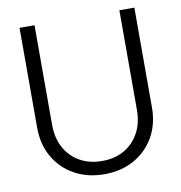

<svg xmlns="http://www.w3.org/2000/svg" viewBox="-80 -772 810 858"><g transform="rotate(-10 325.0 -343.0)"><path d="M326 12Q250 12 191 -20.5Q132 -53 98.5 -111Q65 -169 65 -246V-698H133V-246Q133 -187 157 -142.5Q181 -98 224.5 -73Q268 -48 326 -48Q384 -48 427 -73Q470 -98 494 -142.5Q518 -187 518 -246V-698H586V-246Q586 -169 552.5 -111Q519 -53 460.5 -20.5Q402 12 326 12Z"/></g></svg>

Font: Azeret Mono Thin ExtraLight
Style: Regular
Weight: 250
Version: Version 1.002